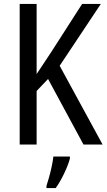

<svg xmlns="http://www.w3.org/2000/svg" viewBox="-20 -734 541 975"><path d="M501 0H404L224 -333L166 -272V0H80V-714H166V-358Q179 -378 198 -406Q217 -434 241 -471L397 -714H492L283 -400ZM335 71Q326 105 305.5 147.5Q285 190 263 221H216V210Q222 192 229.5 165Q237 138 243 109.5Q249 81 251 61H335Z"/></svg>

Font: Noto Sans Hebrew Condensed
Style: Regular
Weight: 400
Width: 3
Designer: Monotype Design Team
Foundry: Monotype Imaging Inc.
Version: Version 2.004; ttfautohint (v1.8.4.7-5d5b)